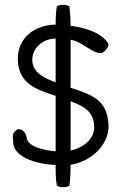

<svg xmlns="http://www.w3.org/2000/svg" viewBox="-20 -700 508 797"><path d="M35 -107C36 -67 88 -22 211 -15C211 15 211 44 216 71C230 79 254 79 268 71C272 44 273 15 273 -16C362 -30 444 -106 429 -200C417 -291 352 -309 273 -336V-535C322 -527 361 -479 400 -479C414 -485 428 -498 431 -516C407 -562 336 -585 273 -593C273 -622 271 -647 268 -674C254 -682 230 -682 216 -674C212 -649 211 -625 211 -598C121 -596 54 -542 54 -456C54 -351 134 -328 211 -302V-72C155 -76 95 -94 91 -127C88 -147 77 -164 54 -164C26 -145 34 -138 35 -107ZM273 -75V-280C322 -260 371 -241 371 -172C371 -122 325 -86 273 -75ZM114 -452C114 -496 152 -539 211 -540V-358C169 -375 114 -395 114 -452Z"/></svg>

Font: Comica
Style: Rg
Weight: 400
Designer: Jasper
Foundry: KineticPlasma Fonts/Cannot Into Space Fonts
Version: Version 0.89